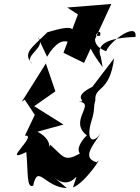

<svg xmlns="http://www.w3.org/2000/svg" viewBox="-20 -883 706 971"><path d="M252 13C354 100 392 -68 349 65C413 41 508 -108 469 -62C380 -89 470 -165 505 -236C459 -144 408 -163 444 -276C462 -333 450 -336 462 -374C457 -451 534 -410 557 -588L447 -444C331 -386 433 -369 379 -369C468 -360 323 -271 420 -198C472 -246 349 -152 384 -107C304 -61 301 -92 234 -151C215 -109 261 -168 170 -217L301 -253L153 -346L260 -421L212 -562L90 -368L105 -379L156 -302L106 -197C175 -203 -20 -49 113 -114C123 -14 113 72 148 56C171 -58 206 65 318 68ZM374 -810 301 -616 405 -565 543 -863 320 -845ZM218 -596C259 -665 298 -688 337 -666C370 -747 354 -760 220 -720C137 -638 91 -613 145 -559C89 -599 220 -642 172 -694ZM490 -595C463 -659 524 -692 665 -696C677 -777 533 -673 517 -624C402 -666 501 -763 486 -702C415 -704 399 -679 499 -543Z"/></svg>

Font: Asimov Silicon
Style: Regular
Weight: 400
Designer: Google
Version: Version 2.000980; 2014